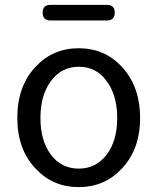

<svg xmlns="http://www.w3.org/2000/svg" viewBox="-20 -755 646 788"><path d="M303 13Q198 13 127 -62Q51 -141 51 -271.5Q51 -402 127 -482Q198 -557 303 -557Q409 -557 479 -482Q555 -401 555 -271Q555 -141 479 -62Q408 13 303 13ZM303 -63Q374 -63 417.5 -120Q461 -177 461 -271Q461 -365 417 -423Q375 -481 303 -481Q233 -481 189.5 -423Q146 -365 146 -271Q146 -177 189 -120Q232 -63 303 -63ZM187 -671Q155 -671 155 -703Q155 -735 187 -735H419Q451 -735 451 -703Q451 -671 419 -671H303Z"/></svg>

Font: GenSenRounded JP R
Style: Regular
Weight: 400
Version: Version 1.501;PS 1;hotconv 16.6.51;makeotf.lib2.5.65220